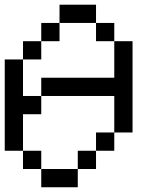

<svg xmlns="http://www.w3.org/2000/svg" viewBox="-20 -789 655 809"><path d="M153.8 -384.6V-461.5H461.5V-615.4H538.5V-230.8H461.5V-384.6ZM153.8 0V-76.9H307.7V0ZM76.9 -76.9V-153.8H153.8V-76.9ZM307.7 -76.9V-153.8H384.6V-76.9ZM384.6 -153.8V-230.8H461.5V-153.8ZM76.9 -538.5V-615.4H153.8V-538.5ZM153.8 -615.4V-692.3H230.8V-615.4ZM384.6 -615.4V-692.3H461.5V-615.4ZM230.8 -692.3V-769.2H384.6V-692.3ZM0 -153.8V-538.5H76.9V-384.6H153.8V-307.7H76.9V-153.8Z"/></svg>

Font: Mintsoda - Lime Green 13x16
Style: Regular
Weight: 400
Designer: Mintsoda-15
Version: Version 1.0